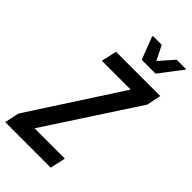

<svg xmlns="http://www.w3.org/2000/svg" viewBox="-295 -959 1031 1031"><g transform="rotate(45 220.0 -444.0)"><path d="M-25 0 -7 -83 328 -600H109L129 -688H465L448 -606L110 -88H340L321 0ZM257 -755 208 -882 210 -888H276L317 -806L389 -888H461L459 -882L362 -755Z"/></g></svg>

Font: Saira Condensed Medium
Style: Italic
Weight: 500
Width: 3
Italic angle: -12°
Designer: Hector Gatti with collaboration of the Omnibus-Type team
Foundry: Omnibus-Type
Version: Version 1.101